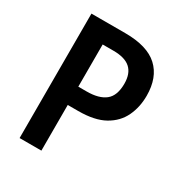

<svg xmlns="http://www.w3.org/2000/svg" viewBox="-168 -834 899 954"><g transform="rotate(30 281.5 -357.0)"><path d="M275 -714Q402 -714 462.5 -658Q523 -602 523 -497Q523 -432 497.5 -378.5Q472 -325 416 -293.5Q360 -262 266 -262H206V0H81V-714ZM268 -609H206V-367H254Q324 -367 360.5 -396Q397 -425 397 -494Q397 -552 365.5 -580.5Q334 -609 268 -609Z"/></g></svg>

Font: Noto Sans Hebrew SemiCondensed SemiBold
Style: Regular
Weight: 600
Width: 4
Designer: Monotype Design Team
Foundry: Monotype Imaging Inc.
Version: Version 2.004; ttfautohint (v1.8.4.7-5d5b)